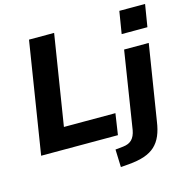

<svg xmlns="http://www.w3.org/2000/svg" viewBox="-129 -856 1151 1174"><g transform="rotate(-15 446.5 -269.5)"><path d="M39 0 151 -705H310L219 -134H545L525 0ZM707 -591 730 -732H893L870 -591ZM492 193 488 81 537 76Q574 72 593.5 52Q613 32 620 -6L697 -496H853L777 -20Q770 31 754 68.5Q738 106 711 131Q684 156 643 170Q602 184 543 189Z"/></g></svg>

Font: Nunito Sans 10pt ExtraBold
Style: Italic
Weight: 800
Italic angle: -9°
Designer: Vernon Adams
Foundry: Vernon Adams
Version: Version 3.101;gftools[0.9.27]